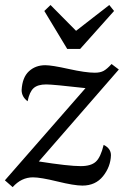

<svg xmlns="http://www.w3.org/2000/svg" viewBox="-21 -749 543 785"><path d="M30.8 16.1 -1 -11.7 328.6 -388.7Q195.3 -403.8 168 -403.8Q133.3 -403.8 116.5 -388.7Q99.6 -373.5 91.8 -335Q67.4 -353.5 67.4 -380.9Q70.3 -432.6 97.2 -457.5Q124 -482.4 164.1 -482.4Q190.9 -482.4 260 -467Q329.1 -451.7 366.7 -451.7Q389.2 -451.7 403.1 -459.5Q417 -467.3 435.1 -487.3L464.8 -464.8L137.7 -88.9Q259.3 -69.8 309.1 -69.8Q351.1 -69.8 370.8 -87.9Q390.6 -106 402.8 -156.7Q432.6 -142.1 432.6 -114.3Q431.2 -67.4 400.4 -28.8Q369.6 9.8 315.9 9.8Q282.2 9.8 213.4 -7.1Q144.5 -23.9 113.8 -23.9Q66.4 -23.9 30.8 16.1ZM306.6 -548.8H253.9L160.2 -704.1L185.5 -728.5L290 -623L425.8 -728.5L445.3 -704.1Z"/></svg>

Font: Kelvinch
Style: Italic
Weight: 400
Italic angle: -10°
Designer: Paul James Miller
Foundry: High-Logic / Made with FontCreator
Version: Version 3.40;July 22, 2017;FontCreator 11.0.0.2388 64-bit